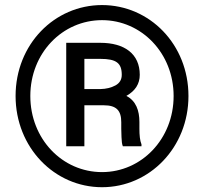

<svg xmlns="http://www.w3.org/2000/svg" viewBox="-20 -741 826 770"><path d="M42.5 -356C42.5 -149.9 198.2 9.8 389.2 9.8C580.1 9.8 735.8 -149.9 735.8 -356C735.8 -563 580.1 -720.7 389.2 -720.7C198.2 -720.7 42.5 -563 42.5 -356ZM101.6 -356C101.6 -527.8 230 -660.2 389.2 -660.2C547.4 -660.2 676.3 -527.8 676.3 -356C676.3 -183.6 547.4 -50.8 389.2 -50.8C230 -50.8 101.6 -183.6 101.6 -356ZM396 -318.8C447.3 -318.8 466.3 -297.4 466.3 -251V-224.6C466.3 -217.3 466.8 -206.1 467.3 -190.4C467.8 -174.8 469.2 -162.6 472.7 -154.3H547.4V-162.1C541 -177.2 539.1 -200.2 539.1 -224.1V-251.5C539.1 -297.9 525.4 -336.4 486.8 -356.4C522.5 -376.5 540.5 -404.8 540.5 -440.9C540.5 -524.9 479.5 -569.3 382.3 -569.3H245.6V-154.3H318.4V-318.8ZM382.3 -504.9C446.3 -504.9 468.3 -488.3 468.3 -440.9C468.3 -421.9 460 -407.7 442.9 -398.4C425.8 -389.2 405.8 -384.3 382.8 -383.8H318.4V-504.9Z"/></svg>

Font: Vazirmatn ExtraBold
Style: Regular
Weight: 800
Designer: Saber Rastikerdar
Foundry: Saber Rastikerdar
Version: Version 33.003